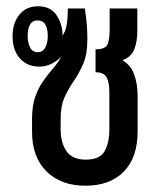

<svg xmlns="http://www.w3.org/2000/svg" viewBox="-20 -580 518 611"><path d="M252 11Q174 11 128 -34.5Q82 -80 82 -160V-203Q82 -244 92.5 -273Q103 -302 118.5 -323.5Q134 -345 149.5 -363Q165 -381 175 -400Q162 -386 144 -377Q126 -368 105 -368Q67 -368 43.5 -394Q20 -420 20 -465Q20 -506 41.5 -533Q63 -560 101 -560Q141 -560 160 -531.5Q179 -503 179 -467Q189 -480 192.5 -503Q196 -526 196 -553H250Q254 -527 256 -504Q258 -481 258 -454Q258 -408 245 -377.5Q232 -347 215 -322.5Q198 -298 185.5 -270.5Q173 -243 173 -202V-168Q173 -126 191.5 -99Q210 -72 253 -72Q298 -72 313 -99Q328 -126 328 -168V-288Q328 -317 319.5 -333.5Q311 -350 284 -350V-423Q317 -423 323 -440.5Q329 -458 329 -487V-553H417V-481Q417 -448 407.5 -423.5Q398 -399 371 -389V-387Q396 -373 407 -343Q418 -313 418 -274V-162Q418 -79 374 -34Q330 11 252 11ZM100 -414Q117 -414 124.5 -429.5Q132 -445 132 -466Q132 -488 124.5 -501.5Q117 -515 100 -515Q83 -515 75.5 -501.5Q68 -488 68 -466Q68 -445 75.5 -429.5Q83 -414 100 -414Z"/></svg>

Font: Noto Sans Thai Looped ExtraCondensed Medium
Style: Regular
Weight: 500
Width: 2
Designer: Sasikarn Vongin, Ben Mitchell
Foundry: The Fontpad Ltd
Version: Version 1.001; ttfautohint (v1.8.4.7-5d5b)